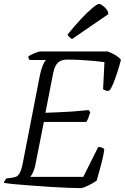

<svg xmlns="http://www.w3.org/2000/svg" viewBox="-27 -969 643 989"><path d="M391 0Q366 0 326 -1.5Q286 -3 238.5 -6Q191 -9 143.5 -12.5Q96 -16 56.5 -19.5Q17 -23 -7 -27Q-5 -35 -2 -39.5Q1 -44 6 -50L31 -53Q45 -55 56 -59Q67 -63 76 -80.5Q85 -98 92 -137L179 -584Q185 -612 193.5 -632.5Q202 -653 210 -660H126Q124 -662 121.5 -666Q119 -670 119 -678Q125 -683 137.5 -689Q150 -695 163 -699.5Q176 -704 181 -704H527Q550 -696 568.5 -684.5Q587 -673 596 -661Q588 -629 577.5 -597Q567 -565 557 -540Q547 -515 537 -503Q527 -499 517 -503Q507 -507 504 -509L511 -649Q491 -652 458.5 -655Q426 -658 389.5 -660Q353 -662 320 -662Q297 -662 282.5 -654Q268 -646 259.5 -630Q251 -614 246 -588L207 -388Q250 -390 280.5 -391Q311 -392 345 -394.5Q379 -397 430 -402L438 -391Q433 -375 428.5 -363Q424 -351 418 -341H199L155 -119Q151 -98 143.5 -82Q136 -66 129 -58H402L479 -212Q490 -212 499.5 -208Q509 -204 510 -200Q508 -181 501.5 -152.5Q495 -124 486.5 -94Q478 -64 471 -39Q462 -32 446 -23Q430 -14 414.5 -7.5Q399 -1 391 0ZM344 -768Q338 -771 330 -778.5Q322 -786 321 -791Q359 -838 392.5 -873.5Q426 -909 450.5 -929Q475 -949 483 -949Q490 -949 501 -941Q512 -933 521.5 -921Q531 -909 531 -896Z"/></svg>

Font: Texturina Medium 12pt Thin
Style: Italic
Weight: 250
Italic angle: -11°
Version: Version 1.002